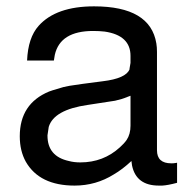

<svg xmlns="http://www.w3.org/2000/svg" viewBox="-20 -559 596 602"><path d="M535.2 -48.8V14.2Q505.9 22 488.8 22.9H487.8H478Q407.2 22.9 394 -40L392.1 -54.2Q363.8 -27.8 336.9 -12.2Q280.8 22.9 213.9 22.9Q104 22.9 61 -51.8Q42 -85.9 42 -131.8Q42 -233.9 133.8 -272L145 -275.9L179.2 -286.1Q188 -288.1 198.2 -290Q228 -294.9 301.8 -304.2Q375 -313 386.2 -341.8V-342.8V-344.2L389.2 -361.8V-383.8Q389.2 -448.2 308.1 -460Q291 -461.9 272 -461.9Q168.9 -461.9 151.9 -387.2Q149.9 -377.9 148.9 -369.1H64.9Q67.9 -440.9 101.1 -478Q155.8 -539.1 274.9 -539.1Q451.2 -539.1 470.2 -422.9Q472.2 -411.1 472.2 -396V-87.9Q472.2 -46.9 517.1 -46.9H519Q524.9 -46.9 529.8 -47.9H530.8ZM389.2 -165V-258.8L378.9 -254.9Q362.8 -248 340.8 -243.2L254.9 -230Q148.9 -214.8 132.8 -161.1L128.9 -134.8V-133.8Q128.9 -68.8 195.8 -54.2Q211.9 -49.8 231.9 -49.8Q304.2 -49.8 356 -97.2Q369.1 -108.9 377 -120.1Q389.2 -138.2 389.2 -165Z"/></svg>

Font: SolaimanLipiNormal
Style: Normal
Weight: 400
Designer: Solaiman Karim
Version: Version 1.6.1 ; ttfautohint (v1.5.65-e2d9)